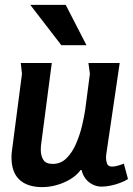

<svg xmlns="http://www.w3.org/2000/svg" viewBox="-20 -755 544 786"><path d="M192 -497 149 -169Q148 -162 147.5 -155.5Q147 -149 147 -142Q147 -117 157.5 -100.5Q168 -84 196 -84Q229 -84 252.5 -107.5Q276 -131 291.5 -167Q307 -203 316 -241Q325 -279 329 -307L348 -453L342 -497H470L416 -130Q415 -125 414.5 -119.5Q414 -114 414 -109Q414 -96 418.5 -84.5Q423 -73 439 -73Q449 -73 463 -77Q477 -81 487 -85L504 -22Q490 -13 471 -6Q452 1 432.5 5Q413 9 396 9Q376 9 358.5 0Q341 -9 329.5 -24.5Q318 -40 314 -59H310Q293 -36 266.5 -20.5Q240 -5 210.5 3Q181 11 153 11Q92 11 59.5 -19.5Q27 -50 27 -111Q27 -128 30 -146L70 -453L65 -497ZM249 -735 334 -570H231L104 -735Z"/></svg>

Font: Rosario Light
Style: Bold Italic
Weight: 700
Italic angle: -8.05°
Version: Version 1.101; ttfautohint (v1.8.1.43-b0c9)